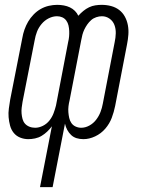

<svg xmlns="http://www.w3.org/2000/svg" viewBox="-20 -562 590 792"><path d="M145 210 194 -41Q185 -29 174.5 -19Q164 -9 151.5 -1.5Q139 6 124.5 9Q110 12 97 12Q79 12 63 5.5Q47 -1 36.5 -14Q26 -27 21.5 -44Q17 -61 15.5 -78.5Q14 -96 16.5 -114.5Q19 -133 22 -151L72 -405Q75 -423 81 -440Q87 -457 96 -472.5Q105 -488 118.5 -502Q132 -516 148 -525Q164 -534 181.5 -538Q199 -542 216 -542Q230 -542 243.5 -539.5Q257 -537 268.5 -531.5Q280 -526 289 -517Q298 -508 303 -497Q313 -508 324 -517Q335 -526 347.5 -532Q360 -538 373.5 -540Q387 -542 399 -542Q420 -542 438.5 -537Q457 -532 471.5 -521Q486 -510 495 -493.5Q504 -477 507.5 -458Q511 -439 509.5 -419Q508 -399 504 -379L455 -125Q450 -100 441 -76Q432 -52 414.5 -31.5Q397 -11 372.5 0.5Q348 12 324 12Q309 12 296 8Q283 4 273.5 -5Q264 -14 257.5 -26Q251 -38 248 -52L197 210ZM125 -35Q141 -35 157 -43Q173 -51 184 -65Q195 -79 201 -95Q207 -111 211 -127L261 -388Q264 -400 265 -411.5Q266 -423 265.5 -434.5Q265 -446 262.5 -457Q260 -468 253.5 -477Q247 -486 237 -490.5Q227 -495 215 -495Q198 -495 181 -486.5Q164 -478 151.5 -463Q139 -448 132.5 -431Q126 -414 123 -396L73 -142Q71 -130 69.5 -118Q68 -106 69 -94Q70 -82 73 -71Q76 -60 83 -52Q90 -44 101 -39.5Q112 -35 125 -35ZM315 -35Q332 -35 348.5 -44Q365 -53 376.5 -68Q388 -83 394.5 -100Q401 -117 404 -134L453 -388Q457 -406 457.5 -424.5Q458 -443 452 -459Q446 -475 432 -485Q418 -495 400 -495Q389 -495 377 -491Q365 -487 356 -479Q347 -471 340 -461Q333 -451 328 -440.5Q323 -430 320 -419Q317 -408 315 -396L267 -148Q264 -136 262.5 -123.5Q261 -111 262 -99Q263 -87 265.5 -75.5Q268 -64 274.5 -54.5Q281 -45 292 -40Q303 -35 315 -35Z"/></svg>

Font: Lode Dark
Style: Italic
Weight: 400
Italic angle: -11°
Monospace: yes
Designer: Belleve Invis
Foundry: Belleve Invis
Version: Version 29.2.0; ttfautohint (v1.8.3)